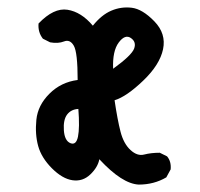

<svg xmlns="http://www.w3.org/2000/svg" viewBox="-20 -498 540 518"><path d="M354.5 0Q309.6 -2 248 -68.4Q244.1 -46.9 223.6 -27.3Q203.1 -7.8 175.8 -11.7Q148.4 -15.6 120.1 -43.9Q91.8 -72.3 83 -104Q74.2 -135.7 78.1 -174.8Q82 -213.9 113.3 -245.1Q144.5 -276.4 189.5 -282.2Q189.5 -356.4 179.2 -374.5Q168.9 -392.6 152.8 -386.2Q136.7 -379.9 115.2 -383.8L95.7 -393.6Q82 -411.1 84 -434.6Q125 -477.5 162.1 -471.7Q199.2 -465.8 230.5 -428.7Q253.9 -458 280.3 -469.2Q306.6 -480.5 335.4 -477.1Q364.3 -473.6 396.5 -440.4Q428.7 -407.2 419.9 -365.2Q411.1 -323.2 366.2 -280.3Q321.3 -237.3 289.1 -227.5Q296.9 -174.8 305.2 -142.6Q313.5 -110.4 332 -93.3Q350.6 -76.2 369.1 -81.1Q387.7 -85.9 411.1 -85.9L430.7 -76.2Q442.4 -62.5 440.4 -41L428.7 -19.5Q395.5 0 354.5 0ZM191.4 -204.1Q171.9 -203.1 161.1 -189Q150.4 -174.8 152.3 -146.5Q154.3 -118.2 169.9 -111.8Q185.5 -105.5 190.4 -129.4Q195.3 -153.3 191.4 -204.1ZM285.2 -312.5Q335 -348.6 341.8 -366.7Q348.6 -384.8 333 -395.5Q317.4 -406.2 300.3 -383.3Q283.2 -360.4 285.2 -312.5Z"/></svg>

Font: JasonHandwriting1
Style: Regular
Weight: 400
Version: Version 1.48.20